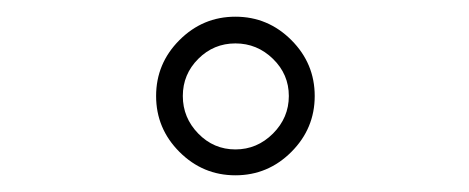

<svg xmlns="http://www.w3.org/2000/svg" viewBox="-20 -687 562 230"><path d="M262 -477Q223 -477 195 -505Q167 -533 167 -572Q167 -611 195 -639Q223 -667 262 -667Q301 -667 329 -639Q357 -611 357 -572Q357 -533 329 -505Q301 -477 262 -477ZM262 -508Q288 -508 307 -527Q326 -546 326 -572Q326 -598 307 -616.5Q288 -635 262 -635Q236 -635 217.5 -616.5Q199 -598 199 -572Q199 -546 217.5 -527Q236 -508 262 -508Z"/></svg>

Font: Zector
Style: Regular
Weight: 400
Designer: GGBot
Version: 0.72